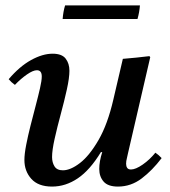

<svg xmlns="http://www.w3.org/2000/svg" viewBox="-20 -676 626 708"><path d="M398 -309 433 -459Q457 -461 482 -463.5Q507 -466 531 -469L534 -465L452 -111Q451 -104 448 -93Q445 -82 445 -72Q445 -63 449 -57Q453 -51 463 -51Q480 -51 506 -69Q532 -87 553 -113Q566 -104 576 -93Q542 -48 502.5 -18Q463 12 415 12Q378 12 362 -6.5Q346 -25 346 -53Q346 -81 357 -115H352Q312 -49 267 -18.5Q222 12 172 12Q121 12 95.5 -16.5Q70 -45 70 -86Q70 -108 76.5 -141.5Q83 -175 92.5 -212.5Q102 -250 111.5 -286Q121 -322 127.5 -350.5Q134 -379 134 -394Q134 -417 116 -417Q102 -417 79.5 -401.5Q57 -386 35 -363Q28 -368 22.5 -373Q17 -378 12 -384Q52 -431 94.5 -454.5Q137 -478 174 -478Q208 -478 222 -460Q236 -442 236 -415Q236 -389 226.5 -346Q217 -303 204 -255Q191 -207 181.5 -164.5Q172 -122 172 -97Q172 -77 181 -62.5Q190 -48 212 -48Q240 -48 275 -75Q310 -102 343.5 -160Q377 -218 398 -309ZM220 -656H496Q494 -630 487 -606H211Q213 -633 220 -656Z"/></svg>

Font: Tiro Bangla
Style: Italic
Weight: 400
Italic angle: -11°
Designer: Bangla: John Hudson & Fiona Ross, assisted by Neelakash Kshetrimayum. Latin: John Hudson with Paul Hanslow, assisted by 
Foundry: Tiro Typeworks Ltd.
Version: Version 1.60